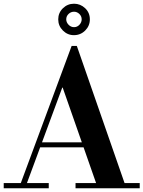

<svg xmlns="http://www.w3.org/2000/svg" viewBox="-35 -1012 771 1032"><path d="M486 -15 302 -541H298L292 -574L350 -765H378L639 -15ZM-15 0V-28H227V0ZM172 -220V-247H506V-220ZM371 0V-28H716V0ZM72 -15 350 -765H378L321 -599L105 -15ZM362 -823Q328 -823 303 -848Q278 -873 278 -908Q278 -943 303 -967.5Q328 -992 363 -992Q397 -992 422.5 -968Q448 -944 448 -908Q448 -873 423 -848Q398 -823 362 -823ZM363 -866Q380 -866 392 -879Q404 -892 404 -908Q404 -925 391.5 -937Q379 -949 363 -949Q346 -949 333.5 -937Q321 -925 321 -908Q321 -892 333.5 -879Q346 -866 363 -866Z"/></svg>

Font: Libre Bodoni Medium
Style: Regular
Weight: 500
Designer: Pablo Impallari, Rodrigo Fuenzalida
Foundry: Impallari Type
Version: Version 2.005;gftools[0.9.23]